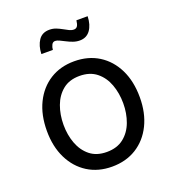

<svg xmlns="http://www.w3.org/2000/svg" viewBox="-137 -850 874 967"><g transform="rotate(-20 300.0 -367.0)"><path d="M299.3 11.7Q225.1 11.7 169.2 -23.4Q113.3 -58.6 82 -122.1Q50.8 -185.5 50.8 -269.5Q50.8 -355 82 -418.7Q113.3 -482.4 169.2 -517.6Q225.1 -552.7 299.3 -552.7Q374 -552.7 430.2 -517.6Q486.3 -482.4 517.6 -418.7Q548.8 -355 548.8 -269.5Q548.8 -185.5 517.6 -122.1Q486.3 -58.6 430.2 -23.4Q374 11.7 299.3 11.7ZM299.3 -66.9Q354.5 -66.9 390.1 -95.2Q425.8 -123.5 442.9 -169.7Q460 -215.8 460 -269.5Q460 -323.7 442.9 -370.4Q425.8 -417 390.1 -445.6Q354.5 -474.1 299.3 -474.1Q244.6 -474.1 209.5 -445.6Q174.3 -417 157.2 -370.6Q140.1 -324.2 140.1 -269.5Q140.1 -215.8 157.2 -169.7Q174.3 -123.5 209.5 -95.2Q244.6 -66.9 299.3 -66.9ZM363.3 -641.1Q345.2 -641.1 327.9 -647.2Q310.5 -653.3 295.2 -661.4Q279.8 -669.4 266.8 -675.5Q253.9 -681.6 244.6 -681.6Q231.9 -681.6 225.8 -669.4Q219.7 -657.2 218.8 -643.1H157.2Q158.7 -687 178 -715.8Q197.3 -744.6 236.3 -744.6Q255.4 -744.6 271.5 -738.3Q287.6 -731.9 301.8 -723.9Q315.9 -715.8 328.9 -709.5Q341.8 -703.1 354 -703.1Q366.2 -703.1 372.6 -712.4Q378.9 -721.7 381.3 -742.7H441.4Q439.9 -696.8 419.7 -668.9Q399.4 -641.1 363.3 -641.1Z"/></g></svg>

Font: Inter Variable LoSnoCo
Style: Regular
Weight: 400
Designer: Rasmus Andersson
Foundry: rsms
Version: Version 4.000;git-a52131595; featfreeze: case,dlig,ss01,ss02